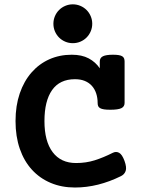

<svg xmlns="http://www.w3.org/2000/svg" viewBox="-20 -838 640 869"><path d="M221.7 -730.5Q221.7 -748.5 228.5 -764.6Q235.4 -780.8 247.3 -792.7Q259.3 -804.7 275.4 -811.5Q291.5 -818.4 309.6 -818.4Q327.6 -818.4 343.8 -811.5Q359.9 -804.7 371.8 -792.7Q383.8 -780.8 390.6 -764.6Q397.5 -748.5 397.5 -730.5Q397.5 -712.4 390.6 -696.3Q383.8 -680.2 371.8 -668.2Q359.9 -656.2 343.8 -649.4Q327.6 -642.6 309.6 -642.6Q291.5 -642.6 275.4 -649.4Q259.3 -656.2 247.3 -668.2Q235.4 -680.2 228.5 -696.3Q221.7 -712.4 221.7 -730.5ZM527.8 -41Q476.6 -15.6 424.1 -2.4Q371.6 10.7 319.3 10.7Q258.8 10.7 209.2 -10.3Q159.7 -31.2 124.3 -70.1Q88.9 -108.9 69.6 -164.6Q50.3 -220.2 50.3 -290Q50.3 -359.4 69.3 -415Q88.4 -470.7 122.6 -509.8Q156.7 -548.8 203.1 -569.6Q249.5 -590.3 304.7 -590.3Q350.6 -590.3 381.6 -573.7Q412.6 -557.1 431.6 -528.8V-559.6Q431.6 -576.2 445.8 -583.3Q460 -590.3 491.2 -590.3Q506.8 -590.3 517.1 -588.6Q527.3 -586.9 533.2 -583.3Q539.1 -579.6 541.5 -573.7Q543.9 -567.9 543.9 -559.6V-372.1Q543.9 -355.5 529.3 -348.4Q514.6 -341.3 479.5 -341.3Q461.9 -341.3 450.9 -343Q439.9 -344.7 433.3 -348.4Q426.8 -352.1 424.3 -357.9Q421.9 -363.8 421.9 -372.1Q421.9 -395.5 415.3 -415.3Q408.7 -435.1 395.8 -449.5Q382.8 -463.9 363.8 -471.7Q344.7 -479.5 319.3 -479.5Q250.5 -479.5 215.8 -430.4Q181.2 -381.3 181.2 -290Q181.2 -198.7 218.3 -149.4Q255.4 -100.1 324.2 -100.1Q369.1 -100.1 408.7 -112.5Q448.2 -125 490.7 -146.5Q505.4 -153.8 519 -146.5Q532.7 -139.2 543.5 -109.9Q554.2 -80.1 548.8 -64.5Q543.5 -48.8 527.8 -41Z"/></svg>

Font: Courier Prime
Style: Bold
Weight: 700
Monospace: yes
Designer: Alan Dague-Greene
Foundry: Quote-Unquote Apps
Version: Version 1.202